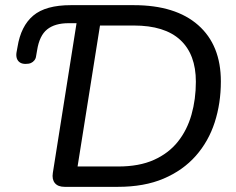

<svg xmlns="http://www.w3.org/2000/svg" viewBox="-20 -725 917 745"><path d="M231 0Q205 0 193 -14.5Q181 -29 185 -54L277 -635H246Q193 -635 163 -611Q133 -587 124 -530L120 -507Q119 -498 113.5 -491Q108 -484 100 -480.5Q92 -477 79 -477Q66 -477 57.5 -482.5Q49 -488 45.5 -498Q42 -508 44 -521L48 -543Q61 -624 109 -664.5Q157 -705 255 -705H499Q661 -705 749 -627.5Q837 -550 837 -409Q837 -324 813 -250Q789 -176 739.5 -120Q690 -64 615 -32Q540 0 437 0ZM281 -79H439Q520 -79 577 -104.5Q634 -130 670 -175Q706 -220 723 -280Q740 -340 740 -408Q740 -514 679.5 -570Q619 -626 499 -626H368Z"/></svg>

Font: Nunito Medium
Style: Italic
Weight: 500
Designer: Vernon Adams
Foundry: Vernon Adams
Version: Version 3.601